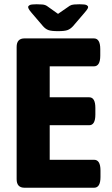

<svg xmlns="http://www.w3.org/2000/svg" viewBox="-20 -880 526 900"><path d="M95 0Q58 0 58 -40V-660Q58 -700 95 -700H420Q450 -700 450 -650V-619Q450 -569 420 -569H213V-424H398Q427 -424 427 -374V-343Q427 -293 398 -293H213V-131H421Q451 -131 451 -81V-50Q451 0 421 0ZM353 -860Q379 -860 386 -856Q393 -852 393 -847Q393 -844 390.5 -839Q388 -834 376 -820L322 -757Q310 -744 296.5 -739Q283 -734 252 -734Q221 -734 207 -739Q193 -744 181 -758L128 -820Q117 -833 114.5 -838.5Q112 -844 112 -847Q112 -852 119 -856Q126 -860 151 -860Q164 -860 177.5 -859Q191 -858 200 -852L252 -815L307 -853Q315 -858 327.5 -859Q340 -860 353 -860Z"/></svg>

Font: Asap Semi Condensed
Style: Bold
Weight: 700
Width: 4
Designer: Pablo Cosgaya
Foundry: Omnibus-Type
Version: Version 3.001; ttfautohint (v1.8.4.7-5d5b)